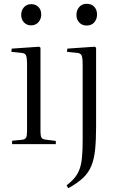

<svg xmlns="http://www.w3.org/2000/svg" viewBox="-20 -762 624 1015"><path d="M44 0V-18L96 -23Q113 -25 118 -34.5Q123 -44 123 -70V-421Q123 -458 117 -470Q111 -482 89 -483L40 -488L42 -505L187 -515L194 -510V-67Q194 -44 199 -35Q204 -26 220 -24L275 -17V0ZM144 -628Q121 -628 106.5 -644Q92 -660 92 -683Q92 -707 106.5 -723.5Q121 -740 145 -740Q169 -740 183.5 -725Q198 -710 198 -685Q198 -662 183.5 -645Q169 -628 144 -628ZM341 233 332 218Q358 198 374.5 178Q391 158 400.5 132.5Q410 107 413.5 69.5Q417 32 417 -22V-421Q417 -458 411 -470Q405 -482 383 -483L334 -488L336 -505L481 -515L488 -510V-91Q488 -23 483 27Q478 77 463.5 113.5Q449 150 419.5 178Q390 206 341 233ZM438 -627Q414 -627 399 -643Q384 -659 384 -683Q384 -708 399 -725Q414 -742 438 -742Q464 -742 478.5 -726Q493 -710 493 -685Q493 -661 478.5 -644Q464 -627 438 -627Z"/></svg>

Font: Literata 60pt Light
Style: Regular
Weight: 300
Designer: Latin by Veronika Burian and Jose Scaglione. Greek by Irene Vlachou. Cyrillic by Vera Evstafieva.
Foundry: TypeTogether
Version: Version 3.103;gftools[0.9.29]